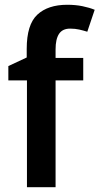

<svg xmlns="http://www.w3.org/2000/svg" viewBox="-20 -836 417 805"><path d="M329 -499H213V-51H93V-499H15V-559L92 -595V-631Q92 -733 136.5 -774.5Q181 -816 262 -816Q297 -816 326 -810Q355 -804 377 -795L346 -703Q330 -708 312.5 -712Q295 -716 274 -716Q242 -716 227.5 -694Q213 -672 213 -629V-593H329Z"/></svg>

Font: Noto Sans Tamil UI SemiCondensed SemiBold
Style: Regular
Weight: 600
Width: 4
Designer: Jelle Bosma - Monotype Design Team
Foundry: Monotype Imaging Inc.
Version: Version 2.004; ttfautohint (v1.8.4.7-5d5b)